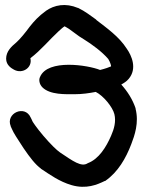

<svg xmlns="http://www.w3.org/2000/svg" viewBox="-20 -705 562 752"><path d="M286 -674H285C237 -694 193 -686 159 -662V-661H158C132 -642 114 -623 96 -600C80 -578 58 -551 43 -538C25 -523 4 -504 4 -475C4 -449 26 -437 35 -432C68 -414 108 -440 99 -477C140 -508 176 -552 210 -583C218 -590 225 -597 233 -602C238 -599 244 -596 250 -592L276 -573C285 -566 295 -559 307 -552C341 -531 380 -502 404 -474C411 -463 416 -447 415 -445C412 -443 389 -435 372 -431C325 -450 167 -475 137 -404C131 -393 134 -375 146 -363C176 -333 237 -336 273 -336C302 -336 329 -340 355 -345C385 -330 421 -286 428 -258C435 -229 427 -200 415 -173C396 -129 367 -82 324 -66C299 -49 266 -74 215 -108C202 -117 179 -139 150 -173C122 -206 107 -229 106 -232V-233L100 -245C77 -296 1 -261 22 -211V-210L28 -197C33 -185 47 -163 72 -125C98 -87 118 -61 141 -44V-43H142C174 -22 212 6 260 20C318 37 361 18 390 4H392L393 3C442 -31 473 -85 494 -140C507 -174 525 -224 511 -279V-281C499 -316 480 -346 455 -374C464 -379 476 -386 484 -396C518 -436 496 -487 476 -515C446 -562 397 -596 357 -627V-628C336 -643 313 -661 286 -674Z"/></svg>

Font: Stray Cat
Style: BlkExt
Weight: 900
Version: Version 1.0